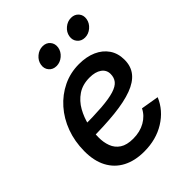

<svg xmlns="http://www.w3.org/2000/svg" viewBox="-214 -869 998 998"><g transform="rotate(-45 285.5 -369.5)"><path d="M258.8 11.7Q190.4 11.7 141.1 -14.2Q91.8 -40 65.4 -89.8Q39.1 -139.6 39.6 -210.9Q40 -281.7 62.7 -343.3Q85.4 -404.8 126.5 -451.2Q167.5 -497.6 221.9 -523.9Q276.4 -550.3 340.3 -550.3Q395 -550.3 436.3 -532Q477.5 -513.7 500.7 -479.7Q523.9 -445.8 523.9 -398.4Q523.9 -350.6 498 -318.1Q472.2 -285.6 419.7 -266.1Q367.2 -246.6 287.4 -238Q207.5 -229.5 99.6 -229.5L112.8 -304.2Q203.6 -304.2 263.2 -308.8Q322.8 -313.5 357.2 -324.2Q391.6 -335 406 -353Q420.4 -371.1 420.4 -397.5Q420.4 -427.2 396 -444.6Q371.6 -461.9 329.6 -461.9Q277.8 -461.9 241.9 -437.5Q206.1 -413.1 184.3 -374.3Q162.6 -335.4 152.6 -292Q142.6 -248.5 142.6 -209.5Q142.1 -172.9 153.6 -142.3Q165 -111.8 192.1 -94Q219.2 -76.2 265.6 -76.2Q315.9 -76.2 353.5 -97.7Q391.1 -119.1 409.2 -155.8L507.8 -139.2Q479 -70.3 412.8 -29.3Q346.7 11.7 258.8 11.7ZM460 -625Q434.1 -625 418.5 -643.3Q402.8 -661.6 407.2 -687.5Q411.6 -713.4 433.1 -731.4Q454.6 -749.5 481 -749.5Q507.3 -749.5 522.7 -731.4Q538.1 -713.4 533.7 -687.5Q529.3 -661.6 507.8 -643.3Q486.3 -625 460 -625ZM251 -625Q224.6 -625 209.2 -643.3Q193.8 -661.6 198.2 -687.5Q202.6 -713.4 224.1 -731.4Q245.6 -749.5 272 -749.5Q298.3 -749.5 313.5 -731.4Q328.6 -713.4 324.7 -687.5Q320.3 -661.6 298.8 -643.3Q277.3 -625 251 -625Z"/></g></svg>

Font: Inter 18pt Medium
Style: Italic
Weight: 500
Italic angle: -9.3988°
Designer: Rasmus Andersson
Foundry: rsms
Version: Version 4.001;git-66647c0bb